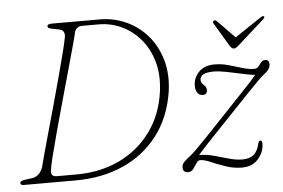

<svg xmlns="http://www.w3.org/2000/svg" viewBox="-50 -771 1253 849"><g transform="rotate(-5 576.0 -346.0)"><path d="M8.5 -10Q8.5 -20 31 -22.5L63 -27Q76.5 -28.5 89.2 -38.8Q102 -49 110 -70.5Q114 -87 125.2 -128.2Q136.5 -169.5 152.2 -225.2Q168 -281 185 -342.2Q202 -403.5 217.5 -461.2Q233 -519 244.5 -564Q256 -609 260 -631Q268 -666 237.5 -671.5L210 -677Q196.5 -679.5 192.5 -682Q188.5 -684.5 188.5 -690.5Q188.5 -700 208.5 -700H421Q484.5 -700 539.5 -674.5Q594.5 -649 633.8 -602.8Q673 -556.5 690.5 -493.8Q708 -431 697.5 -356.5Q680 -242.5 619 -162.8Q558 -83 464 -41.5Q370 0 253 0H21.5Q8.5 0 8.5 -10ZM258.5 -26Q366.5 -26 452 -67.5Q537.5 -109 591.2 -183.8Q645 -258.5 658.5 -358Q668.5 -432 651.8 -491Q635 -550 599.2 -592Q563.5 -634 515.8 -656.2Q468 -678.5 416 -678.5H341.5Q327.5 -678.5 319.2 -671.5Q311 -664.5 308 -655Q303.5 -634 290.5 -587Q277.5 -540 260.2 -478Q243 -416 224.2 -349.5Q205.5 -283 189 -221.8Q172.5 -160.5 161.2 -115.5Q150 -70.5 148 -52.5Q144.5 -26 172 -26ZM1090 -90.5Q1090 -52.5 1063.5 -22.5Q1037 7.5 991.5 7.5Q953.5 7.5 918.5 -4.8Q883.5 -17 855.2 -29.2Q827 -41.5 809.5 -41.5Q799.5 -41.5 792 -29.5Q784.5 -17.5 775.5 -5.2Q766.5 7 752.5 7Q729 7 729 -16.5Q729 -30 740.2 -41Q751.5 -52 770 -66Q777 -71.5 793.5 -87.5Q810 -103.5 843.5 -138.5Q877 -173.5 936 -236Q997 -300.5 1033 -338.5Q1069 -376.5 1084.5 -395.5Q1062 -398 1028.2 -405.5Q994.5 -413 960.2 -419.8Q926 -426.5 902.5 -426.5Q842 -426.5 842 -393.5Q842 -382 856 -369.5Q866 -360.5 866 -348Q866 -327.5 846.5 -327.5Q832 -327.5 823.2 -338.8Q814.5 -350 814.5 -370.5Q814.5 -406 839.5 -431.8Q864.5 -457.5 908.5 -457.5Q941 -457.5 971.8 -448.8Q1002.5 -440 1030.8 -431.2Q1059 -422.5 1083.5 -422.5Q1095 -422.5 1102 -431.2Q1109 -440 1116 -448.8Q1123 -457.5 1134 -457.5Q1152 -457.5 1152 -437Q1152 -414 1120 -391.5Q1113.5 -387 1095.8 -369.2Q1078 -351.5 1044 -316Q1010 -280.5 955 -222.5Q914 -179.5 886.5 -150.8Q859 -122 840.2 -101.8Q821.5 -81.5 807 -64.5Q840.5 -64 873.8 -54.8Q907 -45.5 938 -36.8Q969 -28 996.5 -28Q1026 -28 1044.8 -42Q1063.5 -56 1072.5 -93.5Q1075 -104.5 1082.5 -104.5Q1090 -104.5 1090 -90.5ZM1023 -532Q1009.5 -520 1001.5 -520Q993 -520 984.5 -532L921 -638Q916 -646 923.5 -650.5Q929.5 -653.5 935.5 -648L1013.5 -568.5L1132 -648Q1141.5 -653.5 1145.5 -650.5Q1150.5 -646 1141.5 -638Z"/></g></svg>

Font: Fraunces 9pt Soft Thin
Style: Italic
Weight: 100
Italic angle: -16°
Version: Version 1.000;[b76b70a41]